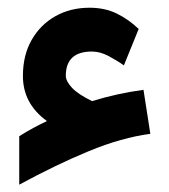

<svg xmlns="http://www.w3.org/2000/svg" viewBox="-20 -432 445 507"><path d="M104 -112.3Q40.5 -158.2 40.5 -231.4Q40.5 -286.1 63.5 -326.4Q86.4 -366.7 126.2 -389.2Q166 -411.6 216.3 -411.6Q257.3 -411.6 288.8 -396Q320.3 -380.4 346.2 -355.5L307.1 -259.3Q288.6 -272.5 266.4 -284.2Q244.1 -295.9 222.7 -295.9Q153.8 -295.9 153.8 -231.9Q153.8 -217.8 169.9 -200.4Q186 -183.1 223.1 -165Q289.6 -185.5 358.9 -194.8L377 -78.6Q301.8 -68.8 214.8 -33Q127.9 2.9 30.8 55.7V-72.3Q50.8 -85 68.1 -94.2Q85.4 -103.5 104 -112.3Z"/></svg>

Font: Vazir UI
Style: Bold-UI
Weight: 700
Designer: Saber Rastikerdar
Foundry: Saber Rastikerdar
Version: Version 30.1.0